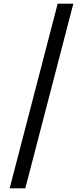

<svg xmlns="http://www.w3.org/2000/svg" viewBox="-20 -819 456 1055"><path d="M383 -799H297L33 216H119Z"/></svg>

Font: Noto Sans Sinhala UI ExtraCondensed Medium
Style: Regular
Weight: 500
Width: 2
Designer: Jelle Bosma - Monotype Design Team
Foundry: Monotype Imaging Inc.
Version: Version 2.006